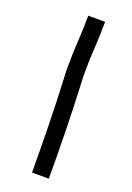

<svg xmlns="http://www.w3.org/2000/svg" viewBox="-129 -700 514 750"><g transform="rotate(20 127.5 -324.5)"><path d="M106 1Q106 -91 104 -191.5Q102 -292 97 -398Q96 -407 96 -417Q96 -427 96 -436Q96 -490 99.5 -544.5Q103 -599 103 -650H173Q173 -597 169.5 -542Q166 -487 166 -436Q166 -426 166 -417.5Q166 -409 167 -401Q172 -295 174 -193Q176 -91 176 1Z"/></g></svg>

Font: Syne Tactile
Style: Regular
Weight: 400
Designer: Lucas Descroix
Foundry: Bonjour Monde
Version: Version 2.100; ttfautohint (v1.8.3)